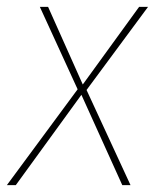

<svg xmlns="http://www.w3.org/2000/svg" viewBox="-39 -539 455 559"><path d="M392 -519 213 -277 341 0H317L198 -263L7 0H-19L187 -279L77 -519H101L202 -293L366 -519Z"/></svg>

Font: Fira Sans Condensed Thin
Style: Italic
Weight: 250
Width: 3
Italic angle: -8°
Designer: Carrois Corporate & Edenspiekermann AG
Foundry: Carrois Corporate GbR & Edenspiekermann AG
Version: Version 4.203